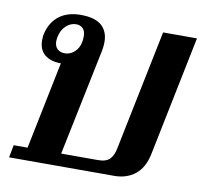

<svg xmlns="http://www.w3.org/2000/svg" viewBox="-67 -637 753 709"><g transform="rotate(10 309.0 -282.0)"><path d="M20 -47H72L139 -375Q100 -375 78 -393.5Q56 -412 56 -447Q56 -462 58 -470Q68 -515 99.5 -539.5Q131 -564 181 -564Q234 -564 259 -542Q284 -520 284 -480Q284 -466 281 -449L198 -47H336Q367 -47 380.5 -61.5Q394 -76 399 -103L491 -553H618L526 -102Q515 -50 483 -25Q451 0 405 0H11ZM205 -488Q205 -507 195.5 -517Q186 -527 170 -527Q150 -527 133 -512Q116 -497 110 -470Q108 -458 108 -453Q108 -434 118.5 -424Q129 -414 146 -414Q170 -414 187.5 -433.5Q205 -453 205 -488Z"/></g></svg>

Font: Trirong SemiBold
Style: Italic
Weight: 600
Italic angle: -12°
Designer: Katatrad Team
Foundry: CadsonDemak
Version: Version 1.001